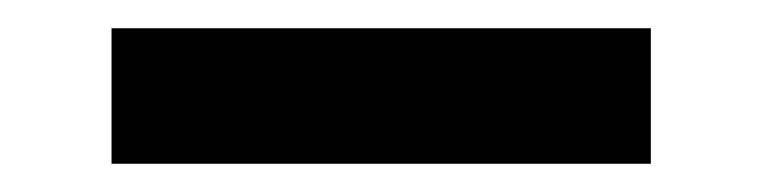

<svg xmlns="http://www.w3.org/2000/svg" viewBox="-20 -20 540 136"><path d="M59 96V0H441V96Z"/></svg>

Font: Iosevka Fixed
Style: Bold
Weight: 700
Monospace: yes
Designer: Belleve Invis
Foundry: Belleve Invis
Version: Version 32.3.0